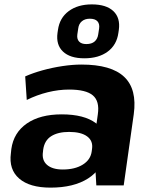

<svg xmlns="http://www.w3.org/2000/svg" viewBox="-20 -844 683 874"><path d="M407.2 -194.6 425.4 -324.2Q433.9 -383.5 402.6 -409.9Q371.3 -436.3 294.3 -436.3Q246.9 -436.3 197.4 -424.1Q147.9 -411.9 101.8 -389L94.7 -496.2Q129.4 -511.6 173.4 -523.9Q217.4 -536.1 263.8 -543.1Q310.3 -550.1 350.9 -550.1Q486.5 -550.1 545.5 -494Q604.5 -437.9 588.9 -324.2L543.1 0H418.5ZM209.8 10.1Q114.9 10.1 67.3 -31.2Q19.6 -72.5 29.6 -146.6L31.6 -165.7Q42.1 -240.3 102.2 -281.9Q162.4 -323.4 260.8 -323.4Q363.6 -323.4 416.7 -283.1Q469.8 -242.8 459.3 -169.2L456.4 -148.6Q446.4 -73.5 381 -31.7Q315.6 10.1 209.8 10.1ZM265.8 -72.4Q321.2 -72.4 356.9 -94.7Q392.5 -116.9 397.5 -155L398.9 -165.8Q404.4 -202.4 376.9 -222.9Q349.4 -243.5 294.5 -243.5Q244 -243.5 213.2 -224.1Q182.5 -204.8 176.6 -162.9L175.6 -153Q169.7 -115 193.9 -93.7Q218.2 -72.4 265.8 -72.4ZM363.8 -578.6Q298.8 -578.6 266.6 -609.4Q234.3 -640.1 241.8 -694.4L243.8 -707.8Q251.4 -762.6 292.7 -793.3Q334 -824 398 -824Q463.9 -824 496.2 -793.3Q528.5 -762.6 520.9 -707.8L518.9 -694.4Q511.4 -639.5 470.3 -609.1Q429.2 -578.6 363.8 -578.6ZM372.9 -643.4Q397.3 -643.4 410.7 -655.1Q424.2 -666.8 427.1 -687.7L431.2 -714.5Q434.2 -735.4 423.5 -747.1Q412.8 -758.8 388.9 -758.8Q366.5 -758.8 352.6 -747.1Q338.6 -735.4 336.1 -714.5L332.1 -687.7Q329.1 -666.8 339.8 -655.1Q350.5 -643.4 372.9 -643.4Z"/></svg>

Font: Pathway Extreme 8pt Thin 12pt
Style: Italic
Weight: 100
Italic angle: -8°
Version: Version 1.001;gftools[0.9.26]